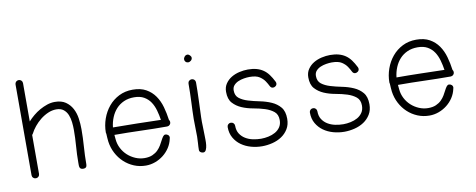

<svg xmlns="http://www.w3.org/2000/svg" viewBox="-63 -1006 3252 1313"><g transform="rotate(-10 1563.0 -349.5)"><path d="M471 -312Q471 -251 466.5 -190.5Q462 -130 462 -69Q462 -43 437 -43Q426 -43 420 -47Q414 -51 412 -58Q410 -65 410 -73V-90Q410 -147 414.5 -203.5Q419 -260 419 -317Q419 -341 416 -369Q413 -397 403.5 -420.5Q394 -444 375 -459.5Q356 -475 324 -475Q295 -475 266.5 -462.5Q238 -450 213.5 -430.5Q189 -411 169.5 -387Q150 -363 138 -339Q136 -335 132 -331V-61Q132 -50 124.5 -42.5Q117 -35 106 -35Q95 -35 87.5 -42.5Q80 -50 80 -61V-691Q80 -702 87.5 -709.5Q95 -717 106 -717Q117 -717 124.5 -709.5Q132 -702 132 -691V-425Q149 -444 171 -462.5Q193 -481 218 -495Q243 -509 269.5 -518Q296 -527 323 -527Q369 -527 398 -507Q427 -487 443.5 -456Q460 -425 465.5 -387Q471 -349 471 -312Z M1077 -254Q1077 -243 1069.5 -235.5Q1062 -228 1051 -228Q960 -228 869.5 -231Q779 -234 686 -234L689 -202Q692 -169 707 -140Q722 -111 745.5 -89.5Q769 -68 799.5 -55Q830 -42 863 -42Q895 -42 917.5 -52Q940 -62 955 -77Q970 -92 980 -109Q990 -126 997.5 -141Q1005 -156 1012.5 -166Q1020 -176 1029 -176Q1040 -176 1048 -169Q1056 -162 1056 -151Q1056 -150 1054 -142Q1047 -109 1029 -81.5Q1011 -54 985 -33.5Q959 -13 927.5 -1.5Q896 10 863 10Q819 10 780.5 -6Q742 -22 712 -50Q682 -78 662.5 -115.5Q643 -153 637 -196Q635 -210 634.5 -223Q634 -236 633 -250Q631 -258 631 -260Q631 -309 647.5 -355.5Q664 -402 694 -438Q724 -474 766.5 -495.5Q809 -517 862 -517Q917 -517 954.5 -496Q992 -475 1016 -440.5Q1040 -406 1052.5 -361.5Q1065 -317 1071 -271Q1077 -263 1077 -254ZM1017 -280Q1012 -314 1002.5 -347.5Q993 -381 976 -406.5Q959 -432 931.5 -448Q904 -464 862 -464Q822 -464 791 -450Q760 -436 738 -412Q716 -388 702.5 -355.5Q689 -323 685 -286Q770 -286 851.5 -284Q933 -282 1017 -280Z M1298 -662Q1298 -651 1289 -643Q1280 -635 1269 -635Q1259 -635 1252 -642Q1245 -649 1245 -659Q1245 -670 1253 -679Q1261 -688 1272 -688Q1281 -688 1289.5 -679.5Q1298 -671 1298 -662ZM1298 -491Q1298 -431 1295.5 -370.5Q1293 -310 1291 -250Q1290 -218 1291.5 -186Q1293 -154 1293 -122Q1293 -112 1293.5 -93.5Q1294 -75 1292 -56.5Q1290 -38 1283.5 -24Q1277 -10 1264 -10Q1254 -10 1245.5 -16Q1237 -22 1237 -33Q1237 -56 1239 -78.5Q1241 -101 1241 -124Q1241 -155 1240 -185.5Q1239 -216 1239 -247Q1239 -276 1240.5 -305Q1242 -334 1243 -363Q1246 -427 1246 -491Q1246 -502 1253.5 -509.5Q1261 -517 1272 -517Q1283 -517 1290.5 -509.5Q1298 -502 1298 -491Z M1869 -138Q1869 -97 1851 -67.5Q1833 -38 1804.5 -19Q1776 0 1740 9Q1704 18 1668 18Q1629 18 1591.5 7.5Q1554 -3 1524.5 -24Q1495 -45 1476.5 -77Q1458 -109 1458 -152Q1458 -163 1465.5 -170.5Q1473 -178 1484 -178Q1495 -178 1502.5 -170.5Q1510 -163 1510 -152Q1510 -119 1524.5 -96.5Q1539 -74 1562 -60Q1585 -46 1613.5 -40Q1642 -34 1670 -34Q1695 -34 1721 -39.5Q1747 -45 1768.5 -57Q1790 -69 1803.5 -89Q1817 -109 1817 -138Q1817 -177 1792.5 -197Q1768 -217 1732 -228.5Q1696 -240 1653 -247.5Q1610 -255 1574 -270.5Q1538 -286 1513.5 -313Q1489 -340 1489 -391Q1489 -424 1505.5 -448Q1522 -472 1547 -487Q1572 -502 1602.5 -509Q1633 -516 1662 -516Q1695 -516 1721 -509Q1747 -502 1767.5 -488Q1788 -474 1804 -452.5Q1820 -431 1835 -401Q1838 -395 1838 -389Q1838 -378 1829.5 -371Q1821 -364 1811 -364Q1797 -364 1789.5 -379.5Q1782 -395 1769.5 -414Q1757 -433 1733.5 -448.5Q1710 -464 1664 -464Q1647 -464 1625.5 -460.5Q1604 -457 1585.5 -449Q1567 -441 1554.5 -427Q1542 -413 1542 -391Q1542 -355 1566 -336.5Q1590 -318 1626.5 -307Q1663 -296 1705.5 -287.5Q1748 -279 1784.5 -263Q1821 -247 1845 -218.5Q1869 -190 1869 -138Z M2440 -138Q2440 -97 2422 -67.5Q2404 -38 2375.5 -19Q2347 0 2311 9Q2275 18 2239 18Q2200 18 2162.5 7.5Q2125 -3 2095.5 -24Q2066 -45 2047.5 -77Q2029 -109 2029 -152Q2029 -163 2036.5 -170.5Q2044 -178 2055 -178Q2066 -178 2073.5 -170.5Q2081 -163 2081 -152Q2081 -119 2095.5 -96.5Q2110 -74 2133 -60Q2156 -46 2184.5 -40Q2213 -34 2241 -34Q2266 -34 2292 -39.5Q2318 -45 2339.5 -57Q2361 -69 2374.5 -89Q2388 -109 2388 -138Q2388 -177 2363.5 -197Q2339 -217 2303 -228.5Q2267 -240 2224 -247.5Q2181 -255 2145 -270.5Q2109 -286 2084.5 -313Q2060 -340 2060 -391Q2060 -424 2076.5 -448Q2093 -472 2118 -487Q2143 -502 2173.5 -509Q2204 -516 2233 -516Q2266 -516 2292 -509Q2318 -502 2338.5 -488Q2359 -474 2375 -452.5Q2391 -431 2406 -401Q2409 -395 2409 -389Q2409 -378 2400.5 -371Q2392 -364 2382 -364Q2368 -364 2360.5 -379.5Q2353 -395 2340.5 -414Q2328 -433 2304.5 -448.5Q2281 -464 2235 -464Q2218 -464 2196.5 -460.5Q2175 -457 2156.5 -449Q2138 -441 2125.5 -427Q2113 -413 2113 -391Q2113 -355 2137 -336.5Q2161 -318 2197.5 -307Q2234 -296 2276.5 -287.5Q2319 -279 2355.5 -263Q2392 -247 2416 -218.5Q2440 -190 2440 -138Z M3046 -254Q3046 -243 3038.5 -235.5Q3031 -228 3020 -228Q2929 -228 2838.5 -231Q2748 -234 2655 -234L2658 -202Q2661 -169 2676 -140Q2691 -111 2714.5 -89.5Q2738 -68 2768.5 -55Q2799 -42 2832 -42Q2864 -42 2886.5 -52Q2909 -62 2924 -77Q2939 -92 2949 -109Q2959 -126 2966.5 -141Q2974 -156 2981.5 -166Q2989 -176 2998 -176Q3009 -176 3017 -169Q3025 -162 3025 -151Q3025 -150 3023 -142Q3016 -109 2998 -81.5Q2980 -54 2954 -33.5Q2928 -13 2896.5 -1.5Q2865 10 2832 10Q2788 10 2749.5 -6Q2711 -22 2681 -50Q2651 -78 2631.5 -115.5Q2612 -153 2606 -196Q2604 -210 2603.5 -223Q2603 -236 2602 -250Q2600 -258 2600 -260Q2600 -309 2616.5 -355.5Q2633 -402 2663 -438Q2693 -474 2735.5 -495.5Q2778 -517 2831 -517Q2886 -517 2923.5 -496Q2961 -475 2985 -440.5Q3009 -406 3021.5 -361.5Q3034 -317 3040 -271Q3046 -263 3046 -254ZM2986 -280Q2981 -314 2971.5 -347.5Q2962 -381 2945 -406.5Q2928 -432 2900.5 -448Q2873 -464 2831 -464Q2791 -464 2760 -450Q2729 -436 2707 -412Q2685 -388 2671.5 -355.5Q2658 -323 2654 -286Q2739 -286 2820.5 -284Q2902 -282 2986 -280Z"/></g></svg>

Font: Wynona
Style: Regular
Weight: 400
Italic angle: -12°
Designer: Kanati
Foundry: Kanati and Michael Everson
Version: Version 2.000